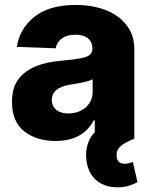

<svg xmlns="http://www.w3.org/2000/svg" viewBox="-20 -573 626 793"><path d="M57.2 -247.5Q71 -265.3 89.8 -278.4Q108.7 -291.5 131 -300.4Q153.4 -309.3 179 -314.6Q204.5 -320 232.2 -322.1Q302.2 -328.1 332 -337Q361.5 -346.2 361.5 -370.7V-372.5Q361.5 -400.2 342.9 -415Q324.2 -429.7 291.9 -429.7Q257.5 -429.7 236.5 -415Q215.6 -400.2 209.9 -373.6L49.7 -379.3Q60 -453.5 121.8 -503.2Q182.9 -552.6 293.3 -552.6Q345.5 -552.6 389.7 -540.3Q433.9 -528.1 466.1 -504.8Q498.2 -481.5 516.5 -447.8Q534.8 -414.1 534.8 -370.7V0Q500.7 12.8 481.2 28.2Q461.6 43.7 461.6 67.1Q461.3 103.3 495 103.3Q505.7 103.3 513.8 100.7Q522 98 528.8 96.2L547.9 179.3Q534.4 186.8 513.7 193.7Q492.9 200.6 464.8 200.6Q416.5 200.6 383.7 176.3Q350.9 152 340.2 106.9Q335.6 88.8 335.4 70.1Q335.2 51.5 339.1 33.9Q343 16.3 351.2 0.7Q359.4 -14.9 371.4 -26.6V-76H367.2Q322.1 9.2 208.8 9.2Q130.7 9.2 80.3 -30.5Q29.5 -70.7 29.5 -151.3Q29.5 -212 57.2 -247.5ZM193.9 -159.8Q193.9 -146.3 199 -136Q204.2 -125.7 213.2 -118.6Q222.3 -111.5 234.9 -108Q247.5 -104.4 262.4 -104.4Q282.3 -104.4 300.4 -110.4Q318.5 -116.5 332.4 -128Q346.2 -139.6 354.4 -156.2Q362.6 -172.9 362.6 -193.9V-245.7Q355.5 -241.8 345.2 -238.6Q334.9 -235.4 321.7 -232.6Q308.2 -229.8 295.6 -227.6Q283 -225.5 271 -223.7Q193.9 -211.6 193.9 -159.8Z"/></svg>

Font: Inter P Extra Bold
Style: Regular
Weight: 800
Designer: Rasmus Andersson
Foundry: rsms
Version: Version 3.018;git-588b23468